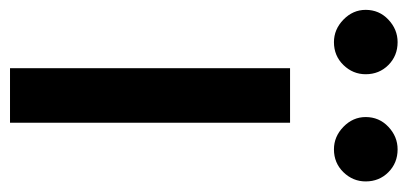

<svg xmlns="http://www.w3.org/2000/svg" viewBox="-272 -564 795 374"><g transform="rotate(90 125.0 -377.5)"><path d="M177.6 0H71.4V-545.5H177.6ZM20.6 -631Q-4.3 -631 -23.3 -649.5Q-42.3 -668 -42.3 -692.8Q-42.3 -719.1 -23.3 -737Q-4.3 -755 20.6 -755Q47.2 -755 65.2 -737Q83.1 -719.1 83.1 -692.8Q83.1 -668 65.2 -649.5Q47.2 -631 20.6 -631ZM229.4 -631Q204.5 -631 185.5 -649.5Q166.5 -668 166.5 -692.8Q166.5 -719.1 185.5 -737Q204.5 -755 229.4 -755Q256 -755 274 -737Q291.9 -719.1 291.9 -692.8Q291.9 -668 274 -649.5Q256 -631 229.4 -631Z"/></g></svg>

Font: Linik Sans Medium
Style: Regular
Weight: 500
Designer: Rasmus Andersson (font), Cristiano Sobral (main changes)
Foundry: rsms
Version: Version 3.018;June 1, 2022;FontCreator 14.0.0.2814 64-bit; t